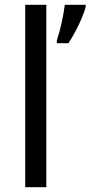

<svg xmlns="http://www.w3.org/2000/svg" viewBox="-20 -780 377 800"><path d="M173 0V-760H85V0ZM337 -751V-760H250C245 -717 230 -650 217 -612V-600H265C295 -644 328 -715 337 -751Z"/></svg>

Font: Noto Sans Cypriot
Style: Regular
Weight: 400
Designer: Monotype Design Team
Foundry: Monotype Imaging Inc.
Version: Version 2.002